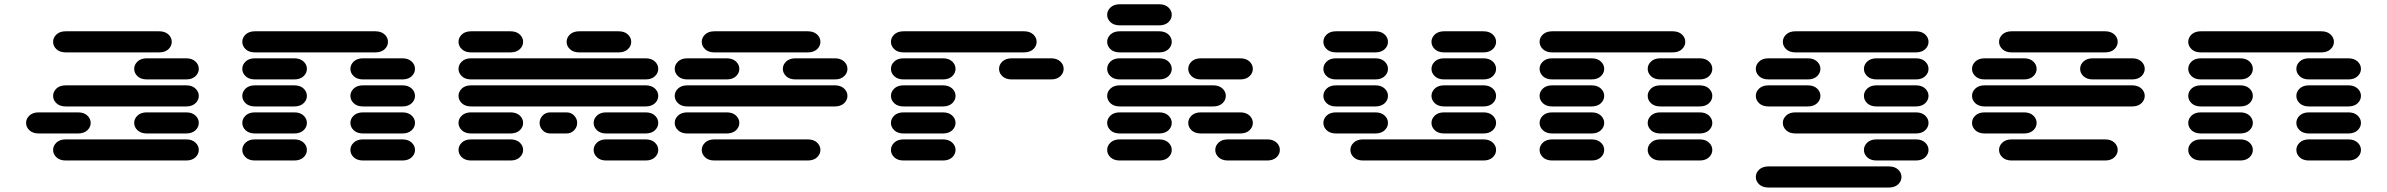

<svg xmlns="http://www.w3.org/2000/svg" viewBox="-20 -756 11040 888"><path d="M284.2 -13.7H840.8Q868.2 -13.7 883.8 -28.3Q899.4 -43 899.4 -62.5Q899.4 -82 883.8 -96.7Q868.2 -111.3 840.8 -111.3H284.2Q256.8 -111.3 241.2 -96.7Q225.6 -82 225.6 -62.5Q225.6 -43 241.2 -28.3Q256.8 -13.7 284.2 -13.7ZM159.2 -138.7H340.8Q368.2 -138.7 383.8 -153.3Q399.4 -168 399.4 -187.5Q399.4 -207 383.8 -221.7Q368.2 -236.3 340.8 -236.3H159.2Q131.8 -236.3 116.2 -221.7Q100.6 -207 100.6 -187.5Q100.6 -168 116.2 -153.3Q131.8 -138.7 159.2 -138.7ZM659.2 -138.7H840.8Q868.2 -138.7 883.8 -153.3Q899.4 -168 899.4 -187.5Q899.4 -207 883.8 -221.7Q868.2 -236.3 840.8 -236.3H659.2Q631.8 -236.3 616.2 -221.7Q600.6 -207 600.6 -187.5Q600.6 -168 616.2 -153.3Q631.8 -138.7 659.2 -138.7ZM284.2 -263.7H840.8Q868.2 -263.7 883.8 -278.3Q899.4 -293 899.4 -312.5Q899.4 -332 883.8 -346.7Q868.2 -361.3 840.8 -361.3H284.2Q256.8 -361.3 241.2 -346.7Q225.6 -332 225.6 -312.5Q225.6 -293 241.2 -278.3Q256.8 -263.7 284.2 -263.7ZM659.2 -388.7H840.8Q868.2 -388.7 883.8 -403.3Q899.4 -418 899.4 -437.5Q899.4 -457 883.8 -471.7Q868.2 -486.3 840.8 -486.3H659.2Q631.8 -486.3 616.2 -471.7Q600.6 -457 600.6 -437.5Q600.6 -418 616.2 -403.3Q631.8 -388.7 659.2 -388.7ZM284.2 -513.7H715.8Q743.2 -513.7 758.8 -528.3Q774.4 -543 774.4 -562.5Q774.4 -582 758.8 -596.7Q743.2 -611.3 715.8 -611.3H284.2Q256.8 -611.3 241.2 -596.7Q225.6 -582 225.6 -562.5Q225.6 -543 241.2 -528.3Q256.8 -513.7 284.2 -513.7Z M1159.2 -13.7H1340.8Q1368.2 -13.7 1383.8 -28.3Q1399.4 -43 1399.4 -62.5Q1399.4 -82 1383.8 -96.7Q1368.2 -111.3 1340.8 -111.3H1159.2Q1131.8 -111.3 1116.2 -96.7Q1100.6 -82 1100.6 -62.5Q1100.6 -43 1116.2 -28.3Q1131.8 -13.7 1159.2 -13.7ZM1659.2 -13.7H1840.8Q1868.2 -13.7 1883.8 -28.3Q1899.4 -43 1899.4 -62.5Q1899.4 -82 1883.8 -96.7Q1868.2 -111.3 1840.8 -111.3H1659.2Q1631.8 -111.3 1616.2 -96.7Q1600.6 -82 1600.6 -62.5Q1600.6 -43 1616.2 -28.3Q1631.8 -13.7 1659.2 -13.7ZM1159.2 -138.7H1340.8Q1368.2 -138.7 1383.8 -153.3Q1399.4 -168 1399.4 -187.5Q1399.4 -207 1383.8 -221.7Q1368.2 -236.3 1340.8 -236.3H1159.2Q1131.8 -236.3 1116.2 -221.7Q1100.6 -207 1100.6 -187.5Q1100.6 -168 1116.2 -153.3Q1131.8 -138.7 1159.2 -138.7ZM1659.2 -138.7H1840.8Q1868.2 -138.7 1883.8 -153.3Q1899.4 -168 1899.4 -187.5Q1899.4 -207 1883.8 -221.7Q1868.2 -236.3 1840.8 -236.3H1659.2Q1631.8 -236.3 1616.2 -221.7Q1600.6 -207 1600.6 -187.5Q1600.6 -168 1616.2 -153.3Q1631.8 -138.7 1659.2 -138.7ZM1159.2 -263.7H1340.8Q1368.2 -263.7 1383.8 -278.3Q1399.4 -293 1399.4 -312.5Q1399.4 -332 1383.8 -346.7Q1368.2 -361.3 1340.8 -361.3H1159.2Q1131.8 -361.3 1116.2 -346.7Q1100.6 -332 1100.6 -312.5Q1100.6 -293 1116.2 -278.3Q1131.8 -263.7 1159.2 -263.7ZM1659.2 -263.7H1840.8Q1868.2 -263.7 1883.8 -278.3Q1899.4 -293 1899.4 -312.5Q1899.4 -332 1883.8 -346.7Q1868.2 -361.3 1840.8 -361.3H1659.2Q1631.8 -361.3 1616.2 -346.7Q1600.6 -332 1600.6 -312.5Q1600.6 -293 1616.2 -278.3Q1631.8 -263.7 1659.2 -263.7ZM1159.2 -388.7H1340.8Q1368.2 -388.7 1383.8 -403.3Q1399.4 -418 1399.4 -437.5Q1399.4 -457 1383.8 -471.7Q1368.2 -486.3 1340.8 -486.3H1159.2Q1131.8 -486.3 1116.2 -471.7Q1100.6 -457 1100.6 -437.5Q1100.6 -418 1116.2 -403.3Q1131.8 -388.7 1159.2 -388.7ZM1659.2 -388.7H1840.8Q1868.2 -388.7 1883.8 -403.3Q1899.4 -418 1899.4 -437.5Q1899.4 -457 1883.8 -471.7Q1868.2 -486.3 1840.8 -486.3H1659.2Q1631.8 -486.3 1616.2 -471.7Q1600.6 -457 1600.6 -437.5Q1600.6 -418 1616.2 -403.3Q1631.8 -388.7 1659.2 -388.7ZM1159.2 -513.7H1715.8Q1743.2 -513.7 1758.8 -528.3Q1774.4 -543 1774.4 -562.5Q1774.4 -582 1758.8 -596.7Q1743.2 -611.3 1715.8 -611.3H1159.2Q1131.8 -611.3 1116.2 -596.7Q1100.6 -582 1100.6 -562.5Q1100.6 -543 1116.2 -528.3Q1131.8 -513.7 1159.2 -513.7Z M2159.2 -13.7H2340.8Q2368.2 -13.7 2383.8 -28.3Q2399.4 -43 2399.4 -62.5Q2399.4 -82 2383.8 -96.7Q2368.2 -111.3 2340.8 -111.3H2159.2Q2131.8 -111.3 2116.2 -96.7Q2100.6 -82 2100.6 -62.5Q2100.6 -43 2116.2 -28.3Q2131.8 -13.7 2159.2 -13.7ZM2784.2 -13.7H2965.8Q2993.2 -13.7 3008.8 -28.3Q3024.4 -43 3024.4 -62.5Q3024.4 -82 3008.8 -96.7Q2993.2 -111.3 2965.8 -111.3H2784.2Q2756.8 -111.3 2741.2 -96.7Q2725.6 -82 2725.6 -62.5Q2725.6 -43 2741.2 -28.3Q2756.8 -13.7 2784.2 -13.7ZM2159.2 -138.7H2340.8Q2368.2 -138.7 2383.8 -153.3Q2399.4 -168 2399.4 -187.5Q2399.4 -207 2383.8 -221.7Q2368.2 -236.3 2340.8 -236.3H2159.2Q2131.8 -236.3 2116.2 -221.7Q2100.6 -207 2100.6 -187.5Q2100.6 -168 2116.2 -153.3Q2131.8 -138.7 2159.2 -138.7ZM2525.4 -138.7H2599.6Q2621.1 -138.7 2635.3 -153.3Q2649.4 -168 2649.4 -187.5Q2649.4 -207 2635.3 -221.7Q2621.1 -236.3 2599.6 -236.3H2525.4Q2503.9 -236.3 2489.7 -221.7Q2475.6 -207 2475.6 -187.5Q2475.6 -168 2489.7 -153.3Q2503.9 -138.7 2525.4 -138.7ZM2784.2 -138.7H2965.8Q2993.2 -138.7 3008.8 -153.3Q3024.4 -168 3024.4 -187.5Q3024.4 -207 3008.8 -221.7Q2993.2 -236.3 2965.8 -236.3H2784.2Q2756.8 -236.3 2741.2 -221.7Q2725.6 -207 2725.6 -187.5Q2725.6 -168 2741.2 -153.3Q2756.8 -138.7 2784.2 -138.7ZM2159.2 -263.7H2965.8Q2993.2 -263.7 3008.8 -278.3Q3024.4 -293 3024.4 -312.5Q3024.4 -332 3008.8 -346.7Q2993.2 -361.3 2965.8 -361.3H2159.2Q2131.8 -361.3 2116.2 -346.7Q2100.6 -332 2100.6 -312.5Q2100.6 -293 2116.2 -278.3Q2131.8 -263.7 2159.2 -263.7ZM2159.2 -388.7H2965.8Q2993.2 -388.7 3008.8 -403.3Q3024.4 -418 3024.4 -437.5Q3024.4 -457 3008.8 -471.7Q2993.2 -486.3 2965.8 -486.3H2159.2Q2131.8 -486.3 2116.2 -471.7Q2100.6 -457 2100.6 -437.5Q2100.6 -418 2116.2 -403.3Q2131.8 -388.7 2159.2 -388.7ZM2159.2 -513.7H2340.8Q2368.2 -513.7 2383.8 -528.3Q2399.4 -543 2399.4 -562.5Q2399.4 -582 2383.8 -596.7Q2368.2 -611.3 2340.8 -611.3H2159.2Q2131.8 -611.3 2116.2 -596.7Q2100.6 -582 2100.6 -562.5Q2100.6 -543 2116.2 -528.3Q2131.8 -513.7 2159.2 -513.7ZM2659.2 -513.7H2840.8Q2868.2 -513.7 2883.8 -528.3Q2899.4 -543 2899.4 -562.5Q2899.4 -582 2883.8 -596.7Q2868.2 -611.3 2840.8 -611.3H2659.2Q2631.8 -611.3 2616.2 -596.7Q2600.6 -582 2600.6 -562.5Q2600.6 -543 2616.2 -528.3Q2631.8 -513.7 2659.2 -513.7Z M3284.2 -13.7H3715.8Q3743.2 -13.7 3758.8 -28.3Q3774.4 -43 3774.4 -62.5Q3774.4 -82 3758.8 -96.7Q3743.2 -111.3 3715.8 -111.3H3284.2Q3256.8 -111.3 3241.2 -96.7Q3225.6 -82 3225.6 -62.5Q3225.6 -43 3241.2 -28.3Q3256.8 -13.7 3284.2 -13.7ZM3159.2 -138.7H3340.8Q3368.2 -138.7 3383.8 -153.3Q3399.4 -168 3399.4 -187.5Q3399.4 -207 3383.8 -221.7Q3368.2 -236.3 3340.8 -236.3H3159.2Q3131.8 -236.3 3116.2 -221.7Q3100.6 -207 3100.6 -187.5Q3100.6 -168 3116.2 -153.3Q3131.8 -138.7 3159.2 -138.7ZM3159.2 -263.7H3840.8Q3868.2 -263.7 3883.8 -278.3Q3899.4 -293 3899.4 -312.5Q3899.4 -332 3883.8 -346.7Q3868.2 -361.3 3840.8 -361.3H3159.2Q3131.8 -361.3 3116.2 -346.7Q3100.6 -332 3100.6 -312.5Q3100.6 -293 3116.2 -278.3Q3131.8 -263.7 3159.2 -263.7ZM3159.2 -388.7H3340.8Q3368.2 -388.7 3383.8 -403.3Q3399.4 -418 3399.4 -437.5Q3399.4 -457 3383.8 -471.7Q3368.2 -486.3 3340.8 -486.3H3159.2Q3131.8 -486.3 3116.2 -471.7Q3100.6 -457 3100.6 -437.5Q3100.6 -418 3116.2 -403.3Q3131.8 -388.7 3159.2 -388.7ZM3659.2 -388.7H3840.8Q3868.2 -388.7 3883.8 -403.3Q3899.4 -418 3899.4 -437.5Q3899.4 -457 3883.8 -471.7Q3868.2 -486.3 3840.8 -486.3H3659.2Q3631.8 -486.3 3616.2 -471.7Q3600.6 -457 3600.6 -437.5Q3600.6 -418 3616.2 -403.3Q3631.8 -388.7 3659.2 -388.7ZM3284.2 -513.7H3715.8Q3743.2 -513.7 3758.8 -528.3Q3774.4 -543 3774.4 -562.5Q3774.4 -582 3758.8 -596.7Q3743.2 -611.3 3715.8 -611.3H3284.2Q3256.8 -611.3 3241.2 -596.7Q3225.6 -582 3225.6 -562.5Q3225.6 -543 3241.2 -528.3Q3256.8 -513.7 3284.2 -513.7Z M4159.2 -13.7H4340.8Q4368.2 -13.7 4383.8 -28.3Q4399.4 -43 4399.4 -62.5Q4399.4 -82 4383.8 -96.7Q4368.2 -111.3 4340.8 -111.3H4159.2Q4131.8 -111.3 4116.2 -96.7Q4100.6 -82 4100.6 -62.5Q4100.6 -43 4116.2 -28.3Q4131.8 -13.7 4159.2 -13.7ZM4159.2 -138.7H4340.8Q4368.2 -138.7 4383.8 -153.3Q4399.4 -168 4399.4 -187.5Q4399.4 -207 4383.8 -221.7Q4368.2 -236.3 4340.8 -236.3H4159.2Q4131.8 -236.3 4116.2 -221.7Q4100.6 -207 4100.6 -187.5Q4100.6 -168 4116.2 -153.3Q4131.8 -138.7 4159.2 -138.7ZM4159.2 -263.7H4340.8Q4368.2 -263.7 4383.8 -278.3Q4399.4 -293 4399.4 -312.5Q4399.4 -332 4383.8 -346.7Q4368.2 -361.3 4340.8 -361.3H4159.2Q4131.8 -361.3 4116.2 -346.7Q4100.6 -332 4100.6 -312.5Q4100.6 -293 4116.2 -278.3Q4131.8 -263.7 4159.2 -263.7ZM4159.2 -388.7H4340.8Q4368.2 -388.7 4383.8 -403.3Q4399.4 -418 4399.4 -437.5Q4399.4 -457 4383.8 -471.7Q4368.2 -486.3 4340.8 -486.3H4159.2Q4131.8 -486.3 4116.2 -471.7Q4100.6 -457 4100.6 -437.5Q4100.6 -418 4116.2 -403.3Q4131.8 -388.7 4159.2 -388.7ZM4659.2 -388.7H4840.8Q4868.2 -388.7 4883.8 -403.3Q4899.4 -418 4899.4 -437.5Q4899.4 -457 4883.8 -471.7Q4868.2 -486.3 4840.8 -486.3H4659.2Q4631.8 -486.3 4616.2 -471.7Q4600.6 -457 4600.6 -437.5Q4600.6 -418 4616.2 -403.3Q4631.8 -388.7 4659.2 -388.7ZM4159.2 -513.7H4715.8Q4743.2 -513.7 4758.8 -528.3Q4774.4 -543 4774.4 -562.5Q4774.4 -582 4758.8 -596.7Q4743.2 -611.3 4715.8 -611.3H4159.2Q4131.8 -611.3 4116.2 -596.7Q4100.6 -582 4100.6 -562.5Q4100.6 -543 4116.2 -528.3Q4131.8 -513.7 4159.2 -513.7Z M5159.2 -13.7H5340.8Q5368.2 -13.7 5383.8 -28.3Q5399.4 -43 5399.4 -62.5Q5399.4 -82 5383.8 -96.7Q5368.2 -111.3 5340.8 -111.3H5159.2Q5131.8 -111.3 5116.2 -96.7Q5100.6 -82 5100.6 -62.5Q5100.6 -43 5116.2 -28.3Q5131.8 -13.7 5159.2 -13.7ZM5659.2 -13.7H5840.8Q5868.2 -13.7 5883.8 -28.3Q5899.4 -43 5899.4 -62.5Q5899.4 -82 5883.8 -96.7Q5868.2 -111.3 5840.8 -111.3H5659.2Q5631.8 -111.3 5616.2 -96.7Q5600.6 -82 5600.6 -62.5Q5600.6 -43 5616.2 -28.3Q5631.8 -13.7 5659.2 -13.7ZM5159.2 -138.7H5340.8Q5368.2 -138.7 5383.8 -153.3Q5399.4 -168 5399.4 -187.5Q5399.4 -207 5383.8 -221.7Q5368.2 -236.3 5340.8 -236.3H5159.2Q5131.8 -236.3 5116.2 -221.7Q5100.6 -207 5100.6 -187.5Q5100.6 -168 5116.2 -153.3Q5131.8 -138.7 5159.2 -138.7ZM5534.2 -138.7H5715.8Q5743.2 -138.7 5758.8 -153.3Q5774.4 -168 5774.4 -187.5Q5774.4 -207 5758.8 -221.7Q5743.2 -236.3 5715.8 -236.3H5534.2Q5506.8 -236.3 5491.2 -221.7Q5475.6 -207 5475.6 -187.5Q5475.6 -168 5491.2 -153.3Q5506.8 -138.7 5534.2 -138.7ZM5159.2 -263.7H5590.8Q5618.2 -263.7 5633.8 -278.3Q5649.4 -293 5649.4 -312.5Q5649.4 -332 5633.8 -346.7Q5618.2 -361.3 5590.8 -361.3H5159.2Q5131.8 -361.3 5116.2 -346.7Q5100.6 -332 5100.6 -312.5Q5100.6 -293 5116.2 -278.3Q5131.8 -263.7 5159.2 -263.7ZM5159.2 -388.7H5340.8Q5368.2 -388.7 5383.8 -403.3Q5399.4 -418 5399.4 -437.5Q5399.4 -457 5383.8 -471.7Q5368.2 -486.3 5340.8 -486.3H5159.2Q5131.8 -486.3 5116.2 -471.7Q5100.6 -457 5100.6 -437.5Q5100.6 -418 5116.2 -403.3Q5131.8 -388.7 5159.2 -388.7ZM5534.2 -388.7H5715.8Q5743.2 -388.7 5758.8 -403.3Q5774.4 -418 5774.4 -437.5Q5774.4 -457 5758.8 -471.7Q5743.2 -486.3 5715.8 -486.3H5534.2Q5506.8 -486.3 5491.2 -471.7Q5475.6 -457 5475.6 -437.5Q5475.6 -418 5491.2 -403.3Q5506.8 -388.7 5534.2 -388.7ZM5159.2 -513.7H5340.8Q5368.2 -513.7 5383.8 -528.3Q5399.4 -543 5399.4 -562.5Q5399.4 -582 5383.8 -596.7Q5368.2 -611.3 5340.8 -611.3H5159.2Q5131.8 -611.3 5116.2 -596.7Q5100.6 -582 5100.6 -562.5Q5100.6 -543 5116.2 -528.3Q5131.8 -513.7 5159.2 -513.7ZM5159.2 -638.7H5340.8Q5368.2 -638.7 5383.8 -653.3Q5399.4 -668 5399.4 -687.5Q5399.4 -707 5383.8 -721.7Q5368.2 -736.3 5340.8 -736.3H5159.2Q5131.8 -736.3 5116.2 -721.7Q5100.6 -707 5100.6 -687.5Q5100.6 -668 5116.2 -653.3Q5131.8 -638.7 5159.2 -638.7Z M6284.2 -13.7H6840.8Q6868.2 -13.7 6883.8 -28.3Q6899.4 -43 6899.4 -62.5Q6899.4 -82 6883.8 -96.7Q6868.2 -111.3 6840.8 -111.3H6284.2Q6256.8 -111.3 6241.2 -96.7Q6225.6 -82 6225.6 -62.5Q6225.6 -43 6241.2 -28.3Q6256.8 -13.7 6284.2 -13.7ZM6159.2 -138.7H6340.8Q6368.2 -138.7 6383.8 -153.3Q6399.4 -168 6399.4 -187.5Q6399.4 -207 6383.8 -221.7Q6368.2 -236.3 6340.8 -236.3H6159.2Q6131.8 -236.3 6116.2 -221.7Q6100.6 -207 6100.6 -187.5Q6100.6 -168 6116.2 -153.3Q6131.8 -138.7 6159.2 -138.7ZM6659.2 -138.7H6840.8Q6868.2 -138.7 6883.8 -153.3Q6899.4 -168 6899.4 -187.5Q6899.4 -207 6883.8 -221.7Q6868.2 -236.3 6840.8 -236.3H6659.2Q6631.8 -236.3 6616.2 -221.7Q6600.6 -207 6600.6 -187.5Q6600.6 -168 6616.2 -153.3Q6631.8 -138.7 6659.2 -138.7ZM6159.2 -263.7H6340.8Q6368.2 -263.7 6383.8 -278.3Q6399.4 -293 6399.4 -312.5Q6399.4 -332 6383.8 -346.7Q6368.2 -361.3 6340.8 -361.3H6159.2Q6131.8 -361.3 6116.2 -346.7Q6100.6 -332 6100.6 -312.5Q6100.6 -293 6116.2 -278.3Q6131.8 -263.7 6159.2 -263.7ZM6659.2 -263.7H6840.8Q6868.2 -263.7 6883.8 -278.3Q6899.4 -293 6899.4 -312.5Q6899.4 -332 6883.8 -346.7Q6868.2 -361.3 6840.8 -361.3H6659.2Q6631.8 -361.3 6616.2 -346.7Q6600.6 -332 6600.6 -312.5Q6600.6 -293 6616.2 -278.3Q6631.8 -263.7 6659.2 -263.7ZM6159.2 -388.7H6340.8Q6368.2 -388.7 6383.8 -403.3Q6399.4 -418 6399.4 -437.5Q6399.4 -457 6383.8 -471.7Q6368.2 -486.3 6340.8 -486.3H6159.2Q6131.8 -486.3 6116.2 -471.7Q6100.6 -457 6100.6 -437.5Q6100.6 -418 6116.2 -403.3Q6131.8 -388.7 6159.2 -388.7ZM6659.2 -388.7H6840.8Q6868.2 -388.7 6883.8 -403.3Q6899.4 -418 6899.4 -437.5Q6899.4 -457 6883.8 -471.7Q6868.2 -486.3 6840.8 -486.3H6659.2Q6631.8 -486.3 6616.2 -471.7Q6600.6 -457 6600.6 -437.5Q6600.6 -418 6616.2 -403.3Q6631.8 -388.7 6659.2 -388.7ZM6159.2 -513.7H6340.8Q6368.2 -513.7 6383.8 -528.3Q6399.4 -543 6399.4 -562.5Q6399.4 -582 6383.8 -596.7Q6368.2 -611.3 6340.8 -611.3H6159.2Q6131.8 -611.3 6116.2 -596.7Q6100.6 -582 6100.6 -562.5Q6100.6 -543 6116.2 -528.3Q6131.8 -513.7 6159.2 -513.7ZM6659.2 -513.7H6840.8Q6868.2 -513.7 6883.8 -528.3Q6899.4 -543 6899.4 -562.5Q6899.4 -582 6883.8 -596.7Q6868.2 -611.3 6840.8 -611.3H6659.2Q6631.8 -611.3 6616.2 -596.7Q6600.6 -582 6600.6 -562.5Q6600.6 -543 6616.2 -528.3Q6631.8 -513.7 6659.2 -513.7Z M7159.2 -13.7H7340.8Q7368.2 -13.7 7383.8 -28.3Q7399.4 -43 7399.4 -62.5Q7399.4 -82 7383.8 -96.7Q7368.2 -111.3 7340.8 -111.3H7159.2Q7131.8 -111.3 7116.2 -96.7Q7100.6 -82 7100.6 -62.5Q7100.6 -43 7116.2 -28.3Q7131.8 -13.7 7159.2 -13.7ZM7659.2 -13.7H7840.8Q7868.2 -13.7 7883.8 -28.3Q7899.4 -43 7899.4 -62.5Q7899.4 -82 7883.8 -96.7Q7868.2 -111.3 7840.8 -111.3H7659.2Q7631.8 -111.3 7616.2 -96.7Q7600.6 -82 7600.6 -62.5Q7600.6 -43 7616.2 -28.3Q7631.8 -13.7 7659.2 -13.7ZM7159.2 -138.7H7340.8Q7368.2 -138.7 7383.8 -153.3Q7399.4 -168 7399.4 -187.5Q7399.4 -207 7383.8 -221.7Q7368.2 -236.3 7340.8 -236.3H7159.2Q7131.8 -236.3 7116.2 -221.7Q7100.6 -207 7100.6 -187.5Q7100.6 -168 7116.2 -153.3Q7131.8 -138.7 7159.2 -138.7ZM7659.2 -138.7H7840.8Q7868.2 -138.7 7883.8 -153.3Q7899.4 -168 7899.4 -187.5Q7899.4 -207 7883.8 -221.7Q7868.2 -236.3 7840.8 -236.3H7659.2Q7631.8 -236.3 7616.2 -221.7Q7600.6 -207 7600.6 -187.5Q7600.6 -168 7616.2 -153.3Q7631.8 -138.7 7659.2 -138.7ZM7159.2 -263.7H7340.8Q7368.2 -263.7 7383.8 -278.3Q7399.4 -293 7399.4 -312.5Q7399.4 -332 7383.8 -346.7Q7368.2 -361.3 7340.8 -361.3H7159.2Q7131.8 -361.3 7116.2 -346.7Q7100.6 -332 7100.6 -312.5Q7100.6 -293 7116.2 -278.3Q7131.8 -263.7 7159.2 -263.7ZM7659.2 -263.7H7840.8Q7868.2 -263.7 7883.8 -278.3Q7899.4 -293 7899.4 -312.5Q7899.4 -332 7883.8 -346.7Q7868.2 -361.3 7840.8 -361.3H7659.2Q7631.8 -361.3 7616.2 -346.7Q7600.6 -332 7600.6 -312.5Q7600.6 -293 7616.2 -278.3Q7631.8 -263.7 7659.2 -263.7ZM7159.2 -388.7H7340.8Q7368.2 -388.7 7383.8 -403.3Q7399.4 -418 7399.4 -437.5Q7399.4 -457 7383.8 -471.7Q7368.2 -486.3 7340.8 -486.3H7159.2Q7131.8 -486.3 7116.2 -471.7Q7100.6 -457 7100.6 -437.5Q7100.6 -418 7116.2 -403.3Q7131.8 -388.7 7159.2 -388.7ZM7659.2 -388.7H7840.8Q7868.2 -388.7 7883.8 -403.3Q7899.4 -418 7899.4 -437.5Q7899.4 -457 7883.8 -471.7Q7868.2 -486.3 7840.8 -486.3H7659.2Q7631.8 -486.3 7616.2 -471.7Q7600.6 -457 7600.6 -437.5Q7600.6 -418 7616.2 -403.3Q7631.8 -388.7 7659.2 -388.7ZM7159.2 -513.7H7715.8Q7743.2 -513.7 7758.8 -528.3Q7774.4 -543 7774.4 -562.5Q7774.4 -582 7758.8 -596.7Q7743.2 -611.3 7715.8 -611.3H7159.2Q7131.8 -611.3 7116.2 -596.7Q7100.6 -582 7100.6 -562.5Q7100.6 -543 7116.2 -528.3Q7131.8 -513.7 7159.2 -513.7Z M8159.2 111.3H8715.8Q8743.2 111.3 8758.8 96.7Q8774.4 82 8774.4 62.5Q8774.4 43 8758.8 28.3Q8743.2 13.7 8715.8 13.7H8159.2Q8131.8 13.7 8116.2 28.3Q8100.6 43 8100.6 62.5Q8100.6 82 8116.2 96.7Q8131.8 111.3 8159.2 111.3ZM8659.2 -13.7H8840.8Q8868.2 -13.7 8883.8 -28.3Q8899.4 -43 8899.4 -62.5Q8899.4 -82 8883.8 -96.7Q8868.2 -111.3 8840.8 -111.3H8659.2Q8631.8 -111.3 8616.2 -96.7Q8600.6 -82 8600.6 -62.5Q8600.6 -43 8616.2 -28.3Q8631.8 -13.7 8659.2 -13.7ZM8284.2 -138.7H8840.8Q8868.2 -138.7 8883.8 -153.3Q8899.4 -168 8899.4 -187.5Q8899.4 -207 8883.8 -221.7Q8868.2 -236.3 8840.8 -236.3H8284.2Q8256.8 -236.3 8241.2 -221.7Q8225.6 -207 8225.6 -187.5Q8225.6 -168 8241.2 -153.3Q8256.8 -138.7 8284.2 -138.7ZM8159.2 -263.7H8340.8Q8368.2 -263.7 8383.8 -278.3Q8399.4 -293 8399.4 -312.5Q8399.4 -332 8383.8 -346.7Q8368.2 -361.3 8340.8 -361.3H8159.2Q8131.8 -361.3 8116.2 -346.7Q8100.6 -332 8100.6 -312.5Q8100.6 -293 8116.2 -278.3Q8131.8 -263.7 8159.2 -263.7ZM8659.2 -263.7H8840.8Q8868.2 -263.7 8883.8 -278.3Q8899.4 -293 8899.4 -312.5Q8899.4 -332 8883.8 -346.7Q8868.2 -361.3 8840.8 -361.3H8659.2Q8631.8 -361.3 8616.2 -346.7Q8600.6 -332 8600.6 -312.5Q8600.6 -293 8616.2 -278.3Q8631.8 -263.7 8659.2 -263.7ZM8159.2 -388.7H8340.8Q8368.2 -388.7 8383.8 -403.3Q8399.4 -418 8399.4 -437.5Q8399.4 -457 8383.8 -471.7Q8368.2 -486.3 8340.8 -486.3H8159.2Q8131.8 -486.3 8116.2 -471.7Q8100.6 -457 8100.6 -437.5Q8100.6 -418 8116.2 -403.3Q8131.8 -388.7 8159.2 -388.7ZM8659.2 -388.7H8840.8Q8868.2 -388.7 8883.8 -403.3Q8899.4 -418 8899.4 -437.5Q8899.4 -457 8883.8 -471.7Q8868.2 -486.3 8840.8 -486.3H8659.2Q8631.8 -486.3 8616.2 -471.7Q8600.6 -457 8600.6 -437.5Q8600.6 -418 8616.2 -403.3Q8631.8 -388.7 8659.2 -388.7ZM8284.2 -513.7H8840.8Q8868.2 -513.7 8883.8 -528.3Q8899.4 -543 8899.4 -562.5Q8899.4 -582 8883.8 -596.7Q8868.2 -611.3 8840.8 -611.3H8284.2Q8256.8 -611.3 8241.2 -596.7Q8225.6 -582 8225.6 -562.5Q8225.6 -543 8241.2 -528.3Q8256.8 -513.7 8284.2 -513.7Z M9284.2 -13.7H9715.8Q9743.2 -13.7 9758.8 -28.3Q9774.4 -43 9774.4 -62.5Q9774.4 -82 9758.8 -96.7Q9743.2 -111.3 9715.8 -111.3H9284.2Q9256.8 -111.3 9241.2 -96.7Q9225.6 -82 9225.6 -62.5Q9225.6 -43 9241.2 -28.3Q9256.8 -13.7 9284.2 -13.7ZM9159.2 -138.7H9340.8Q9368.2 -138.7 9383.8 -153.3Q9399.4 -168 9399.4 -187.5Q9399.4 -207 9383.8 -221.7Q9368.2 -236.3 9340.8 -236.3H9159.2Q9131.8 -236.3 9116.2 -221.7Q9100.6 -207 9100.6 -187.5Q9100.6 -168 9116.2 -153.3Q9131.8 -138.7 9159.2 -138.7ZM9159.2 -263.7H9840.8Q9868.2 -263.7 9883.8 -278.3Q9899.4 -293 9899.4 -312.5Q9899.4 -332 9883.8 -346.7Q9868.2 -361.3 9840.8 -361.3H9159.2Q9131.8 -361.3 9116.2 -346.7Q9100.6 -332 9100.6 -312.5Q9100.6 -293 9116.2 -278.3Q9131.8 -263.7 9159.2 -263.7ZM9159.2 -388.7H9340.8Q9368.2 -388.7 9383.8 -403.3Q9399.4 -418 9399.4 -437.5Q9399.4 -457 9383.8 -471.7Q9368.2 -486.3 9340.8 -486.3H9159.2Q9131.8 -486.3 9116.2 -471.7Q9100.6 -457 9100.6 -437.5Q9100.6 -418 9116.2 -403.3Q9131.8 -388.7 9159.2 -388.7ZM9659.2 -388.7H9840.8Q9868.2 -388.7 9883.8 -403.3Q9899.4 -418 9899.4 -437.5Q9899.4 -457 9883.8 -471.7Q9868.2 -486.3 9840.8 -486.3H9659.2Q9631.8 -486.3 9616.2 -471.7Q9600.6 -457 9600.6 -437.5Q9600.6 -418 9616.2 -403.3Q9631.8 -388.7 9659.2 -388.7ZM9284.2 -513.7H9715.8Q9743.2 -513.7 9758.8 -528.3Q9774.4 -543 9774.4 -562.5Q9774.4 -582 9758.8 -596.7Q9743.2 -611.3 9715.8 -611.3H9284.2Q9256.8 -611.3 9241.2 -596.7Q9225.6 -582 9225.6 -562.5Q9225.6 -543 9241.2 -528.3Q9256.8 -513.7 9284.2 -513.7Z M10159.2 -13.7H10340.8Q10368.2 -13.7 10383.8 -28.3Q10399.4 -43 10399.4 -62.5Q10399.4 -82 10383.8 -96.7Q10368.2 -111.3 10340.8 -111.3H10159.2Q10131.8 -111.3 10116.2 -96.7Q10100.6 -82 10100.6 -62.5Q10100.6 -43 10116.2 -28.3Q10131.8 -13.7 10159.2 -13.7ZM10659.2 -13.7H10840.8Q10868.2 -13.7 10883.8 -28.3Q10899.4 -43 10899.4 -62.5Q10899.4 -82 10883.8 -96.7Q10868.2 -111.3 10840.8 -111.3H10659.2Q10631.8 -111.3 10616.2 -96.7Q10600.6 -82 10600.6 -62.5Q10600.6 -43 10616.2 -28.3Q10631.8 -13.7 10659.2 -13.7ZM10159.2 -138.7H10340.8Q10368.2 -138.7 10383.8 -153.3Q10399.4 -168 10399.4 -187.5Q10399.4 -207 10383.8 -221.7Q10368.2 -236.3 10340.8 -236.3H10159.2Q10131.8 -236.3 10116.2 -221.7Q10100.6 -207 10100.6 -187.5Q10100.6 -168 10116.2 -153.3Q10131.8 -138.7 10159.2 -138.7ZM10659.2 -138.7H10840.8Q10868.2 -138.7 10883.8 -153.3Q10899.4 -168 10899.4 -187.5Q10899.4 -207 10883.8 -221.7Q10868.2 -236.3 10840.8 -236.3H10659.2Q10631.8 -236.3 10616.2 -221.7Q10600.6 -207 10600.6 -187.5Q10600.6 -168 10616.2 -153.3Q10631.8 -138.7 10659.2 -138.7ZM10159.2 -263.7H10340.8Q10368.2 -263.7 10383.8 -278.3Q10399.4 -293 10399.4 -312.5Q10399.4 -332 10383.8 -346.7Q10368.2 -361.3 10340.8 -361.3H10159.2Q10131.8 -361.3 10116.2 -346.7Q10100.6 -332 10100.6 -312.5Q10100.6 -293 10116.2 -278.3Q10131.8 -263.7 10159.2 -263.7ZM10659.2 -263.7H10840.8Q10868.2 -263.7 10883.8 -278.3Q10899.4 -293 10899.4 -312.5Q10899.4 -332 10883.8 -346.7Q10868.2 -361.3 10840.8 -361.3H10659.2Q10631.8 -361.3 10616.2 -346.7Q10600.6 -332 10600.6 -312.5Q10600.6 -293 10616.2 -278.3Q10631.8 -263.7 10659.2 -263.7ZM10159.2 -388.7H10340.8Q10368.2 -388.7 10383.8 -403.3Q10399.4 -418 10399.4 -437.5Q10399.4 -457 10383.8 -471.7Q10368.2 -486.3 10340.8 -486.3H10159.2Q10131.8 -486.3 10116.2 -471.7Q10100.6 -457 10100.6 -437.5Q10100.6 -418 10116.2 -403.3Q10131.8 -388.7 10159.2 -388.7ZM10659.2 -388.7H10840.8Q10868.2 -388.7 10883.8 -403.3Q10899.4 -418 10899.4 -437.5Q10899.4 -457 10883.8 -471.7Q10868.2 -486.3 10840.8 -486.3H10659.2Q10631.8 -486.3 10616.2 -471.7Q10600.6 -457 10600.6 -437.5Q10600.6 -418 10616.2 -403.3Q10631.8 -388.7 10659.2 -388.7ZM10159.2 -513.7H10715.8Q10743.2 -513.7 10758.8 -528.3Q10774.4 -543 10774.4 -562.5Q10774.4 -582 10758.8 -596.7Q10743.2 -611.3 10715.8 -611.3H10159.2Q10131.8 -611.3 10116.2 -596.7Q10100.6 -582 10100.6 -562.5Q10100.6 -543 10116.2 -528.3Q10131.8 -513.7 10159.2 -513.7Z"/></svg>

Font: Sixtyfour Convergence
Style: Regular
Weight: 400
Designer: Jens Kutilek
Foundry: Jens Kutilek
Version: Version 2.001